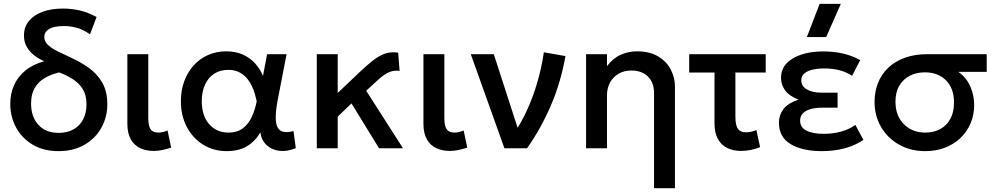

<svg xmlns="http://www.w3.org/2000/svg" viewBox="-20 -780 5236 1010"><path d="M288 15Q209 15 152 -19Q95 -53 64.5 -109.5Q34 -166 34 -234Q34 -286.5 53.5 -331Q73 -375.5 112.5 -408.2Q152 -441 212.5 -458Q186 -469.5 161.8 -487.5Q137.5 -505.5 121.8 -531.8Q106 -558 106 -593.5Q106 -637.5 131.8 -669.2Q157.5 -701 203.8 -718Q250 -735 312 -735Q355 -735 398.5 -725.2Q442 -715.5 488 -690.5L453.5 -599.5Q415.5 -626 381.5 -634.5Q347.5 -643 319 -643Q262.5 -643 237.8 -627.2Q213 -611.5 213 -586Q213 -562 232.2 -543.8Q251.5 -525.5 283.8 -509.8Q316 -494 355 -476Q404.5 -453.5 447.8 -422.5Q491 -391.5 517.8 -345.5Q544.5 -299.5 544.5 -231.5Q544.5 -163.5 513 -107.5Q481.5 -51.5 424 -18.2Q366.5 15 288 15ZM289 -81Q333.5 -81 366.2 -99.2Q399 -117.5 417 -151.5Q435 -185.5 435 -232.5Q435 -280 415 -311.8Q395 -343.5 362.2 -364.2Q329.5 -385 291.5 -399Q246.5 -388.5 213.5 -368.5Q180.5 -348.5 162 -316.2Q143.5 -284 143.5 -235.5Q143.5 -165.5 182 -123.2Q220.5 -81 289 -81Z M789 14Q748 14 716.8 -1Q685.5 -16 667.8 -47.5Q650 -79 650 -128.5V-495H760V-160Q760 -116.5 772.5 -99.5Q785 -82.5 814 -82.5Q824.5 -82.5 836.8 -85.5Q849 -88.5 861.5 -93.5L880.5 -3.5Q857 4.5 833.8 9.2Q810.5 14 789 14Z M1173 15Q1103 15 1048.5 -19Q994 -53 962.8 -112.2Q931.5 -171.5 931.5 -247.5Q931.5 -304.5 949.2 -352.8Q967 -401 999 -436.2Q1031 -471.5 1074.8 -490.8Q1118.5 -510 1170 -510Q1219 -510 1256.8 -493.2Q1294.5 -476.5 1321 -447.5Q1347.5 -418.5 1363.5 -380.5L1385 -495H1487.5L1442 -260Q1431 -203 1430.5 -166Q1430 -129 1440.2 -110Q1450.5 -91 1471.5 -86.5Q1492.5 -82 1524 -90.5L1536 -0.5Q1490.5 18 1450.5 13.5Q1410.5 9 1383.2 -16Q1356 -41 1349.5 -83Q1321 -35.5 1278.2 -10.2Q1235.5 15 1173 15ZM1182.5 -82.5Q1226.5 -82.5 1255.8 -103.8Q1285 -125 1303 -162.2Q1321 -199.5 1330.5 -247Q1327 -263.5 1321 -285Q1315 -306.5 1304.2 -328.8Q1293.5 -351 1277 -370Q1260.5 -389 1236.8 -400.8Q1213 -412.5 1180.5 -412.5Q1138.5 -412.5 1107.2 -392.5Q1076 -372.5 1058.8 -335.5Q1041.5 -298.5 1041.5 -248Q1041.5 -170.5 1080.5 -126.5Q1119.5 -82.5 1182.5 -82.5Z M1646.5 0V-495H1756.5V-291L1869.5 -398.5Q1908 -435 1940.5 -460.8Q1973 -486.5 2005 -497.8Q2037 -509 2074.5 -503L2082 -407Q2054.5 -411 2031.8 -402.2Q2009 -393.5 1986.2 -374.8Q1963.5 -356 1935.5 -329.5L1906.5 -302.5L2100 0H1974L1829 -236L1756.5 -166.5V0Z M2346.5 14Q2305.5 14 2274.2 -1Q2243 -16 2225.2 -47.5Q2207.5 -79 2207.5 -128.5V-495H2317.5V-160Q2317.5 -116.5 2330 -99.5Q2342.5 -82.5 2371.5 -82.5Q2382 -82.5 2394.2 -85.5Q2406.5 -88.5 2419 -93.5L2438 -3.5Q2414.5 4.5 2391.2 9.2Q2368 14 2346.5 14Z M2633.5 0 2456.5 -495H2577.5L2717 -64.5L2690 -87.5Q2723.5 -137.5 2753.2 -202.5Q2783 -267.5 2805.8 -344.2Q2828.5 -421 2841 -505L2954.5 -485Q2930 -345.5 2877 -223.2Q2824 -101 2752.5 0Z M3420.5 210V-292Q3420.5 -345 3388.8 -377Q3357 -409 3300.5 -409Q3263.5 -409 3234.8 -392.5Q3206 -376 3189.5 -346.8Q3173 -317.5 3173 -278.5V0H3063V-495H3173V-432Q3204 -473.5 3245 -491.8Q3286 -510 3330 -510Q3398 -510 3442.5 -483Q3487 -456 3508.8 -413.5Q3530.5 -371 3530.5 -326V210Z M3878 14Q3837.5 14 3806 -1.2Q3774.5 -16.5 3756.5 -48.8Q3738.5 -81 3738.5 -132V-398.5H3605.5V-495H4008V-398.5H3848.5V-167Q3848.5 -120 3862 -102Q3875.5 -84 3904.5 -84Q3918 -84 3931.2 -87Q3944.5 -90 3959 -96L3978.5 -6Q3953.5 4 3927.8 9Q3902 14 3878 14Z M4302.5 15Q4200.5 15 4139 -22Q4077.5 -59 4077.5 -134.5Q4077.5 -174.5 4101 -205.8Q4124.5 -237 4180 -256Q4129.5 -276.5 4109 -306Q4088.5 -335.5 4088.5 -370.5Q4088.5 -416 4117.8 -446.8Q4147 -477.5 4197 -493.5Q4247 -509.5 4309 -509.5Q4365 -509.5 4412 -499Q4459 -488.5 4505 -464L4462.5 -381Q4434 -400.5 4397 -410.2Q4360 -420 4316.5 -420Q4283 -420 4255.5 -413.8Q4228 -407.5 4211.5 -394Q4195 -380.5 4195 -357.5Q4195 -327 4224.2 -309.8Q4253.5 -292.5 4301 -292.5H4386V-213.5H4304Q4269 -213.5 4243.2 -206Q4217.5 -198.5 4203.2 -183.5Q4189 -168.5 4189 -145Q4189 -110 4222 -93Q4255 -76 4313.5 -76Q4362.5 -76 4405.2 -88Q4448 -100 4479.5 -123L4522 -44Q4477 -14 4422.2 0.5Q4367.5 15 4302.5 15ZM4224.5 -585 4291.5 -759.5H4403L4326 -585Z M4847 15Q4770 15 4709.8 -19Q4649.5 -53 4615 -111.8Q4580.5 -170.5 4580.5 -244Q4580.5 -298.5 4599 -344.5Q4617.5 -390.5 4653.2 -424.2Q4689 -458 4740.8 -476.5Q4792.5 -495 4858.5 -495H5170.5V-402H5021.5Q5065 -370.5 5084.8 -324Q5104.5 -277.5 5104.5 -227.5Q5104.5 -176 5086 -132Q5067.5 -88 5033.5 -55Q4999.5 -22 4952.2 -3.5Q4905 15 4847 15ZM4848 -82.5Q4893 -82.5 4927 -101.5Q4961 -120.5 4979.8 -155.8Q4998.5 -191 4998.5 -240.5Q4998.5 -315.5 4956.2 -357.5Q4914 -399.5 4845 -399.5Q4801 -399.5 4766.2 -381.8Q4731.5 -364 4711 -329.8Q4690.5 -295.5 4690.5 -245.5Q4690.5 -171.5 4734.5 -127Q4778.5 -82.5 4848 -82.5Z"/></svg>

Font: Geologica Cursive
Style: Regular
Weight: 400
Designer: Sindre Bremnes, Frode Helland
Foundry: Monokrom Skriftforlag AS
Version: Version 1.010;gftools[0.9.28]